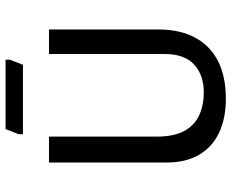

<svg xmlns="http://www.w3.org/2000/svg" viewBox="-90 -715 818 678"><g transform="rotate(-90 319.0 -376.0)"><path d="M309 12.6Q241.9 12.6 191.2 -10.5Q140.5 -33.5 112.2 -80.6Q84 -127.7 84 -198.7V-612H175.6V-231.9Q175.6 -170.7 195.5 -134.4Q215.4 -98.1 250.8 -81.7Q286.2 -65.4 332 -65.4Q392.9 -65.4 430.1 -99.5Q467.3 -133.5 467.3 -203.8V-612H554V-226Q554 -150 525.3 -96.4Q496.5 -42.7 442.2 -15.1Q387.8 12.6 309 12.6ZM447.2 -765.3V-750.3L429.3 -704H184.2V-719L202.1 -765.3Z"/></g></svg>

Font: Ancizar Sans Thin
Style: Regular
Weight: 100
Designer: Cesar Puertas, Viviana Monsalve, Julian Moncada, Julian Prieto, Jose Castro, Mariel Hernandez, Felipe Aragon, Sara Alarc
Version: Version 8.100